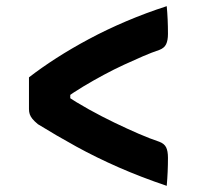

<svg xmlns="http://www.w3.org/2000/svg" viewBox="-20 -611 640 623"><path d="M74 -360Q114 -391 163 -422.5Q212 -454 269 -484.5Q326 -515 389.5 -542Q453 -569 521 -591Q523 -570 524 -547.5Q525 -525 525 -501Q525 -480 519 -467.5Q513 -455 497 -449Q473 -441 444 -428.5Q415 -416 382.5 -401Q350 -386 316.5 -368Q283 -350 250.5 -330.5Q218 -311 189 -290L208 -331V-264L188 -305Q227 -279 268.5 -256Q310 -233 351.5 -213Q393 -193 430 -177Q467 -161 497 -151Q513 -145 519 -133Q525 -121 525 -99Q525 -76 524 -53.5Q523 -31 521 -8Q438 -36 365 -68Q292 -100 227.5 -135.5Q163 -171 103 -208Q91 -218 85 -225.5Q79 -233 76.5 -240.5Q74 -248 74 -257Q74 -283 74 -309Q74 -335 74 -360Z"/></svg>

Font: Rec Mono Semicasual
Style: Bold
Weight: 700
Version: Version 1.085; ttfautohint (v1.8.4.7-5d5b)